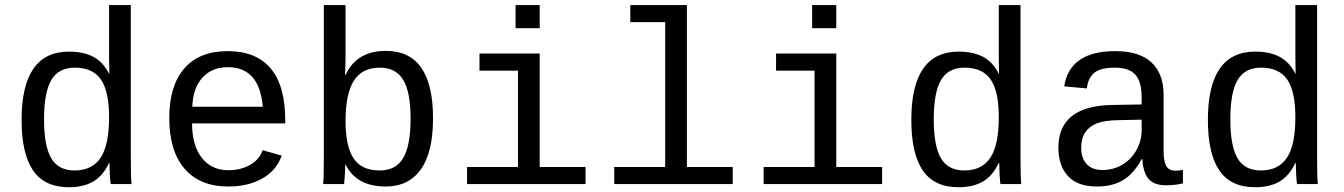

<svg xmlns="http://www.w3.org/2000/svg" viewBox="-20 -745 5441 777"><path d="M420.9 -85Q397 -33.7 357.4 -10.5Q317.9 12.7 258.8 12.7Q160.2 12.7 113.8 -55.2Q67.4 -123 67.4 -259.8Q67.4 -536.1 258.8 -536.1Q317.9 -536.1 357.7 -515.1Q397.5 -494.1 421.4 -446.3H422.4L421.4 -520V-724.6H509.3V-108.9Q509.3 -26.4 512.2 0H428.2Q426.3 -7.3 424.8 -35.6Q423.3 -64 423.3 -85ZM158.2 -262.7Q158.2 -154.3 187.3 -104.7Q216.3 -55.2 281.7 -55.2Q353 -55.2 387.2 -106.7Q421.4 -158.2 421.4 -270.5Q421.4 -375.5 388.4 -423.3Q355.5 -471.2 282.7 -471.2Q216.8 -471.2 187.5 -420.9Q158.2 -370.6 158.2 -262.7Z M757.3 -245.6Q757.3 -156.7 796.6 -106.4Q835.9 -56.2 904.3 -56.2Q954.6 -56.2 992.4 -77.9Q1030.3 -99.6 1043 -137.2L1120.1 -115.2Q1098.6 -54.7 1041.3 -22.5Q983.9 9.8 904.3 9.8Q789.1 9.8 727.1 -62Q665 -133.8 665 -267.6Q665 -397.9 725.8 -468Q786.6 -538.1 901.4 -538.1Q1016.1 -538.1 1075.2 -468.3Q1134.3 -398.4 1134.3 -257.3V-245.6ZM902.3 -473.1Q836.9 -473.1 798.8 -430.4Q760.7 -387.7 758.3 -313H1043.5Q1029.8 -473.1 902.3 -473.1Z M1732.4 -266.6Q1732.4 -127.9 1682.9 -59.1Q1633.3 9.8 1541 9.8Q1421.9 9.8 1377.9 -80.1H1377Q1377 -56.6 1375.2 -31.2Q1373.5 -5.9 1372.6 0H1287.6Q1290.5 -26.4 1290.5 -108.9V-724.6H1378.4V-518.1Q1378.4 -486.3 1376.5 -441.4H1378.4Q1422.9 -539.1 1541.5 -539.1Q1732.4 -539.1 1732.4 -266.6ZM1641.6 -263.7Q1641.6 -373 1611.6 -422.1Q1581.5 -471.2 1517.6 -471.2Q1444.8 -471.2 1411.6 -417.7Q1378.4 -364.3 1378.4 -255.9Q1378.4 -153.8 1410.6 -104.5Q1442.9 -55.2 1516.6 -55.2Q1582.5 -55.2 1612.1 -106.2Q1641.6 -157.2 1641.6 -263.7Z M2164.1 -69.3H2349.6V0H1870.1V-69.3H2076.2V-459H1920.4V-528.3H2164.1ZM2066.4 -630.9V-724.6H2164.1V-630.9Z M2759.8 -69.3H2945.3V0H2465.8V-69.3H2671.9V-655.3H2530.8V-724.6H2759.8Z M3364.3 -69.3H3549.8V0H3070.3V-69.3H3276.4V-459H3120.6V-528.3H3364.3ZM3266.6 -630.9V-724.6H3364.3V-630.9Z M4021.5 -85Q3997.6 -33.7 3958 -10.5Q3918.5 12.7 3859.4 12.7Q3760.7 12.7 3714.4 -55.2Q3668 -123 3668 -259.8Q3668 -536.1 3859.4 -536.1Q3918.5 -536.1 3958.3 -515.1Q3998 -494.1 4022 -446.3H4022.9L4022 -520V-724.6H4109.9V-108.9Q4109.9 -26.4 4112.8 0H4028.8Q4026.9 -7.3 4025.4 -35.6Q4023.9 -64 4023.9 -85ZM3758.8 -262.7Q3758.8 -154.3 3787.8 -104.7Q3816.9 -55.2 3882.3 -55.2Q3953.6 -55.2 3987.8 -106.7Q4022 -158.2 4022 -270.5Q4022 -375.5 3989 -423.3Q3956.1 -471.2 3883.3 -471.2Q3817.4 -471.2 3788.1 -420.9Q3758.8 -370.6 3758.8 -262.7Z M4738.3 -54.2Q4751 -54.2 4767.1 -57.6V-2.9Q4733.9 4.9 4699.2 4.9Q4650.4 4.9 4628.2 -20.8Q4606 -46.4 4603 -101.1H4600.1Q4568.4 -42 4525.1 -16.1Q4481.9 9.8 4418.5 9.8Q4341.3 9.8 4302.2 -32.2Q4263.2 -74.2 4263.2 -147.5Q4263.2 -317.9 4484.9 -320.3L4600.1 -322.3V-351.1Q4600.1 -415 4574.2 -443.1Q4548.3 -471.2 4491.7 -471.2Q4434.1 -471.2 4408.7 -450.7Q4383.3 -430.2 4378.4 -387.2L4286.6 -395.5Q4309.1 -538.1 4493.2 -538.1Q4590.8 -538.1 4639.9 -492.4Q4689 -446.8 4689 -360.4V-132.8Q4689 -93.8 4699.2 -74Q4709.5 -54.2 4738.3 -54.2ZM4440.9 -57.1Q4487.8 -57.1 4523.9 -79.6Q4560.1 -102.1 4580.1 -139.6Q4600.1 -177.2 4600.1 -217.3V-260.7L4507.3 -258.8Q4449.7 -257.8 4419.4 -246.1Q4389.2 -234.4 4372.3 -210.2Q4355.5 -186 4355.5 -146Q4355.5 -106 4377.2 -81.5Q4398.9 -57.1 4440.9 -57.1Z M5221.7 -85Q5197.8 -33.7 5158.2 -10.5Q5118.7 12.7 5059.6 12.7Q4960.9 12.7 4914.6 -55.2Q4868.2 -123 4868.2 -259.8Q4868.2 -536.1 5059.6 -536.1Q5118.7 -536.1 5158.4 -515.1Q5198.2 -494.1 5222.2 -446.3H5223.1L5222.2 -520V-724.6H5310.1V-108.9Q5310.1 -26.4 5313 0H5229Q5227.1 -7.3 5225.6 -35.6Q5224.1 -64 5224.1 -85ZM4959 -262.7Q4959 -154.3 4988 -104.7Q5017.1 -55.2 5082.5 -55.2Q5153.8 -55.2 5188 -106.7Q5222.2 -158.2 5222.2 -270.5Q5222.2 -375.5 5189.2 -423.3Q5156.2 -471.2 5083.5 -471.2Q5017.6 -471.2 4988.3 -420.9Q4959 -370.6 4959 -262.7Z"/></svg>

Font: Courier New
Style: Regular
Weight: 400
Designer: Steve Matteson
Foundry: Ascender Corporation
Version: Version 2.00.3